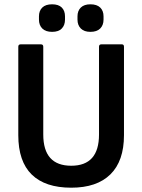

<svg xmlns="http://www.w3.org/2000/svg" viewBox="-20 -861 661 892"><path d="M311 11Q190 11 127.5 -50Q65 -111 65 -233V-644Q65 -655 76 -655H170Q181 -655 181 -644V-236Q181 -91 311 -91Q440 -91 440 -236V-644Q440 -655 451 -655H546Q556 -655 556 -644V-233Q556 -113 493 -51Q430 11 311 11ZM222 -713Q192 -713 176.5 -728.5Q161 -744 161 -770V-785Q161 -811 176.5 -826Q192 -841 222 -841Q252 -841 267 -826Q282 -811 282 -785V-770Q282 -744 267 -728.5Q252 -713 222 -713ZM400 -713Q371 -713 355.5 -728.5Q340 -744 340 -770V-785Q340 -811 355.5 -826Q371 -841 400 -841Q430 -841 445.5 -826Q461 -811 461 -785V-770Q461 -744 445.5 -728.5Q430 -713 400 -713Z"/></svg>

Font: Sofia Sans Semi Condensed
Style: Bold
Weight: 700
Designer: Botio Nikoltchev, Ani Petrova
Foundry: lettersoup
Version: Version 4.100; ttfautohint (v1.8.4.7-5d5b)